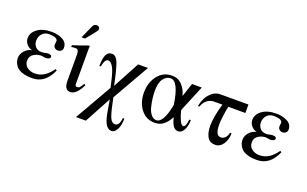

<svg xmlns="http://www.w3.org/2000/svg" viewBox="-96 -1118 2865 1794"><g transform="rotate(20 1336.5 -221.0)"><path d="M393 -145 407 -136Q344 10 215 10Q154 10 113 -4.5Q72 -19 54.5 -42.5Q37 -66 31 -84.5Q25 -103 25 -122Q25 -162 54.5 -195Q84 -228 125 -235Q89 -245 68.5 -271Q48 -297 48 -329Q48 -383 100 -421.5Q152 -460 242 -460Q303 -460 350.5 -435Q398 -410 398 -357Q398 -337 383.5 -326Q369 -315 351 -315Q333 -315 320 -327Q307 -339 307 -357Q307 -368 309 -377.5Q311 -387 311 -391Q311 -431 224 -431Q182 -431 156.5 -402.5Q131 -374 131 -334Q131 -298 153 -273.5Q175 -249 215 -249Q231 -249 247.5 -253.5Q264 -258 276 -258Q314 -258 314 -237Q314 -226 301.5 -218.5Q289 -211 266 -211Q258 -211 245.5 -214Q233 -217 222 -217Q183 -217 149 -194.5Q115 -172 115 -129Q115 -88 146.5 -64Q178 -40 220 -40Q273 -40 314 -66Q355 -92 393 -145Z M519 -507 578 -639Q589 -662 616 -662Q627 -662 636.5 -654.5Q646 -647 646 -633Q646 -620 619 -588L553 -507ZM691 -107 706 -99Q654 10 593 10Q534 10 534 -78V-344Q534 -393 501 -393Q478 -393 459 -389V-407Q522 -426 614 -460L618 -456V-79Q618 -56 638 -56Q654 -56 663.5 -65.5Q673 -75 691 -107Z M1200 -450 990 -82 1007 -2Q1025 81 1042.5 115.5Q1060 150 1089 150Q1132 150 1140 70H1155Q1155 100 1149 131.5Q1143 163 1125 191.5Q1107 220 1079 220Q1011 220 986 69L965 -52L823 211H725L935 -156L916 -238Q881 -390 826 -390Q813 -390 800 -371Q787 -352 782 -313H767Q767 -386 783.5 -423Q800 -460 840 -460Q882 -460 905 -398.5Q928 -337 960 -185L1102 -450Z M1728 -129H1743Q1743 -70 1721.5 -30Q1700 10 1664 10Q1608 10 1584 -100Q1554 -46 1519 -18Q1484 10 1430 10Q1349 10 1296 -55.5Q1243 -121 1243 -223Q1243 -322 1296.5 -391Q1350 -460 1439 -460Q1499 -460 1538.5 -417.5Q1578 -375 1593 -314L1638 -450H1735L1626 -187Q1636 -141 1655.5 -96.5Q1675 -52 1695 -52Q1719 -52 1728 -129ZM1545 -208Q1512 -432 1434 -432Q1392 -432 1362.5 -392.5Q1333 -353 1333 -273Q1333 -239 1337.5 -201Q1342 -163 1352.5 -119Q1363 -75 1385.5 -46.5Q1408 -18 1439 -18Q1509 -18 1545 -208Z M2199 -366H2029Q2006 -242 2006 -182Q2006 -73 2059 -73Q2084 -73 2102.5 -91.5Q2121 -110 2128 -143H2143Q2143 -81 2112.5 -35.5Q2082 10 2034 10Q1978 10 1954.5 -33.5Q1931 -77 1931 -142Q1931 -232 1971 -366H1889Q1849 -366 1819 -341.5Q1789 -317 1775 -276H1760Q1767 -314 1784.5 -351.5Q1802 -389 1838 -419.5Q1874 -450 1919 -450H2199Z M2627 -145 2641 -136Q2578 10 2449 10Q2388 10 2347 -4.5Q2306 -19 2288.5 -42.5Q2271 -66 2265 -84.5Q2259 -103 2259 -122Q2259 -162 2288.5 -195Q2318 -228 2359 -235Q2323 -245 2302.5 -271Q2282 -297 2282 -329Q2282 -383 2334 -421.5Q2386 -460 2476 -460Q2537 -460 2584.5 -435Q2632 -410 2632 -357Q2632 -337 2617.5 -326Q2603 -315 2585 -315Q2567 -315 2554 -327Q2541 -339 2541 -357Q2541 -368 2543 -377.5Q2545 -387 2545 -391Q2545 -431 2458 -431Q2416 -431 2390.5 -402.5Q2365 -374 2365 -334Q2365 -298 2387 -273.5Q2409 -249 2449 -249Q2465 -249 2481.5 -253.5Q2498 -258 2510 -258Q2548 -258 2548 -237Q2548 -226 2535.5 -218.5Q2523 -211 2500 -211Q2492 -211 2479.5 -214Q2467 -217 2456 -217Q2417 -217 2383 -194.5Q2349 -172 2349 -129Q2349 -88 2380.5 -64Q2412 -40 2454 -40Q2507 -40 2548 -66Q2589 -92 2627 -145Z"/></g></svg>

Font: STIX
Style: Regular
Weight: 400
Designer: MicroPress Inc., with final additions and corrections provided by Coen Hoffman, Elsevier (retired)
Version: Version 1.1.1